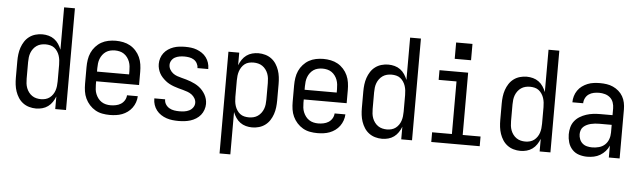

<svg xmlns="http://www.w3.org/2000/svg" viewBox="-55 -951 4609 1382"><g transform="rotate(5 2250.0 -260.0)"><path d="M219 8Q194 8 169.5 1Q145 -6 125 -21Q105 -36 91.5 -57Q78 -78 70 -101.5Q62 -125 59 -150Q56 -175 56 -200V-320Q56 -345 59 -370Q62 -395 70 -418.5Q78 -442 91.5 -463Q105 -484 125 -499Q145 -514 169.5 -521Q194 -528 219 -528Q242 -528 264.5 -522Q287 -516 305.5 -502.5Q324 -489 337 -469.5Q350 -450 358 -429V-735H436V0H358V-91Q350 -70 337 -50.5Q324 -31 305.5 -17.5Q287 -4 264.5 2Q242 8 219 8ZM249 -62Q266 -62 282.5 -66.5Q299 -71 312 -81Q325 -91 334.5 -105Q344 -119 349 -134.5Q354 -150 356 -166.5Q358 -183 358 -200V-320Q358 -337 356 -353.5Q354 -370 349 -385.5Q344 -401 334.5 -415.5Q325 -430 312 -440Q299 -450 282.5 -454Q266 -458 249 -458Q232 -458 215.5 -454Q199 -450 185 -440.5Q171 -431 160.5 -417Q150 -403 144 -387Q138 -371 136 -354Q134 -337 134 -320V-200Q134 -183 136 -166Q138 -149 144 -133Q150 -117 160.5 -103Q171 -89 185 -79.5Q199 -70 215.5 -66Q232 -62 249 -62Q249 -62 249 -62Q249 -62 249 -62Z M752 8Q725 8 698 3Q671 -2 647.5 -15.5Q624 -29 605.5 -49.5Q587 -70 575.5 -94.5Q564 -119 560 -146Q556 -173 556 -200V-320Q556 -347 560 -374Q564 -401 575 -425.5Q586 -450 604.5 -470.5Q623 -491 646 -504Q669 -517 696 -522.5Q723 -528 750 -528Q777 -528 804 -522.5Q831 -517 854 -504Q877 -491 895.5 -470.5Q914 -450 925 -425.5Q936 -401 940 -374Q944 -347 944 -320V-225H634V-200Q634 -183 636 -166Q638 -149 644.5 -133Q651 -117 661.5 -103Q672 -89 686.5 -79.5Q701 -70 718 -66Q735 -62 752 -62Q771 -62 790.5 -66Q810 -70 826 -80Q842 -90 852.5 -107Q863 -124 864 -144H942Q941 -121 933.5 -99.5Q926 -78 912.5 -59.5Q899 -41 880.5 -27.5Q862 -14 841 -6Q820 2 797 5Q774 8 752 8ZM866 -295V-320Q866 -337 864 -354Q862 -371 856 -387Q850 -403 839.5 -417Q829 -431 815 -440.5Q801 -450 784 -454Q767 -458 750 -458Q733 -458 716 -454Q699 -450 685 -440.5Q671 -431 660.5 -417Q650 -403 644 -387Q638 -371 636 -354Q634 -337 634 -320V-295Z M1249 8Q1227 8 1205 5.5Q1183 3 1162 -4Q1141 -11 1122 -23.5Q1103 -36 1089.5 -53.5Q1076 -71 1069 -92Q1062 -113 1062 -135Q1062 -136 1062 -137Q1062 -138 1062 -139H1140Q1140 -138 1140 -137.5Q1140 -137 1140 -137Q1140 -118 1150.5 -102Q1161 -86 1177 -77Q1193 -68 1211.5 -65Q1230 -62 1249 -62Q1267 -62 1285 -64.5Q1303 -67 1319.5 -75Q1336 -83 1347 -98.5Q1358 -114 1358 -132Q1358 -149 1349 -164.5Q1340 -180 1326 -190.5Q1312 -201 1295.5 -207Q1279 -213 1262 -217.5Q1245 -222 1228.5 -226.5Q1212 -231 1195.5 -237Q1179 -243 1163.5 -251Q1148 -259 1134.5 -270Q1121 -281 1109 -294Q1097 -307 1089 -322Q1081 -337 1076.5 -354Q1072 -371 1072 -389Q1072 -410 1078.5 -430.5Q1085 -451 1098 -468Q1111 -485 1129 -497Q1147 -509 1167 -516Q1187 -523 1208.5 -525.5Q1230 -528 1251 -528Q1273 -528 1294 -525.5Q1315 -523 1335 -515.5Q1355 -508 1373 -496Q1391 -484 1404 -466.5Q1417 -449 1423.5 -428.5Q1430 -408 1430 -387Q1430 -386 1430 -385Q1430 -384 1430 -383H1352Q1352 -384 1352 -384.5Q1352 -385 1352 -385Q1352 -402 1343 -418Q1334 -434 1319 -443Q1304 -452 1286.5 -455Q1269 -458 1251 -458Q1234 -458 1216.5 -455Q1199 -452 1184 -444Q1169 -436 1159.5 -421Q1150 -406 1150 -389Q1150 -371 1159 -355.5Q1168 -340 1181.5 -329.5Q1195 -319 1212 -313Q1229 -307 1245.5 -303Q1262 -299 1279 -294Q1296 -289 1312 -283Q1328 -277 1343.5 -269Q1359 -261 1373 -250.5Q1387 -240 1398.5 -226.5Q1410 -213 1418.5 -198Q1427 -183 1431.5 -166Q1436 -149 1436 -131Q1436 -110 1428.5 -88.5Q1421 -67 1407.5 -50.5Q1394 -34 1375 -22Q1356 -10 1335 -3.5Q1314 3 1292.5 5.5Q1271 8 1249 8Z M1564 215V-520H1642V-429Q1650 -450 1663 -469.5Q1676 -489 1694.5 -502.5Q1713 -516 1735.5 -522Q1758 -528 1781 -528Q1806 -528 1830.5 -521Q1855 -514 1875 -499Q1895 -484 1908.5 -463Q1922 -442 1930 -418.5Q1938 -395 1941 -370Q1944 -345 1944 -320V-200Q1944 -175 1941 -150Q1938 -125 1930 -101.5Q1922 -78 1908.5 -57Q1895 -36 1875 -21Q1855 -6 1830.5 1Q1806 8 1781 8Q1758 8 1735.5 2Q1713 -4 1694.5 -17.5Q1676 -31 1663 -50.5Q1650 -70 1642 -91V215ZM1751 -62Q1768 -62 1784.5 -66Q1801 -70 1815 -79.5Q1829 -89 1839.5 -103Q1850 -117 1856 -133Q1862 -149 1864 -166Q1866 -183 1866 -200V-320Q1866 -337 1864 -354Q1862 -371 1856 -387Q1850 -403 1839.5 -417Q1829 -431 1815 -440.5Q1801 -450 1784.5 -454Q1768 -458 1751 -458Q1734 -458 1717.5 -454Q1701 -450 1688 -440Q1675 -430 1665.5 -415.5Q1656 -401 1651 -385.5Q1646 -370 1644 -353.5Q1642 -337 1642 -320V-200Q1642 -183 1644 -166.5Q1646 -150 1651 -134.5Q1656 -119 1665.5 -104.5Q1675 -90 1688 -80Q1701 -70 1717.5 -66Q1734 -62 1751 -62Z M2252 8Q2225 8 2198 3Q2171 -2 2147.5 -15.5Q2124 -29 2105.5 -49.5Q2087 -70 2075.5 -94.5Q2064 -119 2060 -146Q2056 -173 2056 -200V-320Q2056 -347 2060 -374Q2064 -401 2075 -425.5Q2086 -450 2104.5 -470.5Q2123 -491 2146 -504Q2169 -517 2196 -522.5Q2223 -528 2250 -528Q2277 -528 2304 -522.5Q2331 -517 2354 -504Q2377 -491 2395.5 -470.5Q2414 -450 2425 -425.5Q2436 -401 2440 -374Q2444 -347 2444 -320V-225H2134V-200Q2134 -183 2136 -166Q2138 -149 2144.5 -133Q2151 -117 2161.5 -103Q2172 -89 2186.5 -79.5Q2201 -70 2218 -66Q2235 -62 2252 -62Q2271 -62 2290.5 -66Q2310 -70 2326 -80Q2342 -90 2352.5 -107Q2363 -124 2364 -144H2442Q2441 -121 2433.5 -99.5Q2426 -78 2412.5 -59.5Q2399 -41 2380.5 -27.5Q2362 -14 2341 -6Q2320 2 2297 5Q2274 8 2252 8ZM2366 -295V-320Q2366 -337 2364 -354Q2362 -371 2356 -387Q2350 -403 2339.5 -417Q2329 -431 2315 -440.5Q2301 -450 2284 -454Q2267 -458 2250 -458Q2233 -458 2216 -454Q2199 -450 2185 -440.5Q2171 -431 2160.5 -417Q2150 -403 2144 -387Q2138 -371 2136 -354Q2134 -337 2134 -320V-295Z M2719 8Q2694 8 2669.5 1Q2645 -6 2625 -21Q2605 -36 2591.5 -57Q2578 -78 2570 -101.5Q2562 -125 2559 -150Q2556 -175 2556 -200V-320Q2556 -345 2559 -370Q2562 -395 2570 -418.5Q2578 -442 2591.5 -463Q2605 -484 2625 -499Q2645 -514 2669.5 -521Q2694 -528 2719 -528Q2742 -528 2764.5 -522Q2787 -516 2805.5 -502.5Q2824 -489 2837 -469.5Q2850 -450 2858 -429V-735H2936V0H2858V-91Q2850 -70 2837 -50.5Q2824 -31 2805.5 -17.5Q2787 -4 2764.5 2Q2742 8 2719 8ZM2749 -62Q2766 -62 2782.5 -66.5Q2799 -71 2812 -81Q2825 -91 2834.5 -105Q2844 -119 2849 -134.5Q2854 -150 2856 -166.5Q2858 -183 2858 -200V-320Q2858 -337 2856 -353.5Q2854 -370 2849 -385.5Q2844 -401 2834.5 -415.5Q2825 -430 2812 -440Q2799 -450 2782.5 -454Q2766 -458 2749 -458Q2732 -458 2715.5 -454Q2699 -450 2685 -440.5Q2671 -431 2660.5 -417Q2650 -403 2644 -387Q2638 -371 2636 -354Q2634 -337 2634 -320V-200Q2634 -183 2636 -166Q2638 -149 2644 -133Q2650 -117 2660.5 -103Q2671 -89 2685 -79.5Q2699 -70 2715.5 -66Q2732 -62 2749 -62Q2749 -62 2749 -62Q2749 -62 2749 -62Z M3075 0V-70H3218V-450H3089V-520H3296V-70H3425V0ZM3191 -611V-729H3309V-611Z M3719 8Q3694 8 3669.5 1Q3645 -6 3625 -21Q3605 -36 3591.5 -57Q3578 -78 3570 -101.5Q3562 -125 3559 -150Q3556 -175 3556 -200V-320Q3556 -345 3559 -370Q3562 -395 3570 -418.5Q3578 -442 3591.5 -463Q3605 -484 3625 -499Q3645 -514 3669.5 -521Q3694 -528 3719 -528Q3742 -528 3764.5 -522Q3787 -516 3805.5 -502.5Q3824 -489 3837 -469.5Q3850 -450 3858 -429V-735H3936V0H3858V-91Q3850 -70 3837 -50.5Q3824 -31 3805.5 -17.5Q3787 -4 3764.5 2Q3742 8 3719 8ZM3749 -62Q3766 -62 3782.5 -66.5Q3799 -71 3812 -81Q3825 -91 3834.5 -105Q3844 -119 3849 -134.5Q3854 -150 3856 -166.5Q3858 -183 3858 -200V-320Q3858 -337 3856 -353.5Q3854 -370 3849 -385.5Q3844 -401 3834.5 -415.5Q3825 -430 3812 -440Q3799 -450 3782.5 -454Q3766 -458 3749 -458Q3732 -458 3715.5 -454Q3699 -450 3685 -440.5Q3671 -431 3660.5 -417Q3650 -403 3644 -387Q3638 -371 3636 -354Q3634 -337 3634 -320V-200Q3634 -183 3636 -166Q3638 -149 3644 -133Q3650 -117 3660.5 -103Q3671 -89 3685 -79.5Q3699 -70 3715.5 -66Q3732 -62 3749 -62Q3749 -62 3749 -62Q3749 -62 3749 -62Z M4202 8Q4172 8 4143 -1Q4114 -10 4093.5 -32Q4073 -54 4064.5 -83Q4056 -112 4056 -141Q4056 -167 4062.5 -192Q4069 -217 4084.5 -237Q4100 -257 4122 -270.5Q4144 -284 4168.5 -292Q4193 -300 4218 -303Q4243 -306 4269 -306H4358V-355Q4358 -376 4351 -397Q4344 -418 4328 -432Q4312 -446 4291 -452Q4270 -458 4249 -458Q4229 -458 4209.5 -454Q4190 -450 4174 -439Q4158 -428 4149 -410Q4140 -392 4140 -373Q4140 -373 4140 -373Q4140 -373 4140 -373Q4140 -373 4140 -373Q4140 -373 4140 -373Q4140 -373 4140 -373Q4140 -373 4140 -373H4062Q4062 -373 4062 -373Q4062 -373 4062 -373Q4062 -396 4068.5 -418Q4075 -440 4088 -459Q4101 -478 4119.5 -491.5Q4138 -505 4159 -513.5Q4180 -522 4203 -525Q4226 -528 4249 -528Q4273 -528 4297 -524.5Q4321 -521 4343 -511Q4365 -501 4383.5 -485Q4402 -469 4414 -448Q4426 -427 4431 -403Q4436 -379 4436 -355V0H4358V-86Q4349 -64 4332.5 -45.5Q4316 -27 4295 -14.5Q4274 -2 4250 3Q4226 8 4202 8ZM4232 -62Q4256 -62 4280.5 -68.5Q4305 -75 4323 -91.5Q4341 -108 4349.5 -131.5Q4358 -155 4358 -180V-236H4269Q4254 -236 4238.5 -234.5Q4223 -233 4208.5 -229.5Q4194 -226 4180 -219.5Q4166 -213 4155 -203Q4144 -193 4139 -178.5Q4134 -164 4134 -149Q4134 -131 4141 -113Q4148 -95 4162 -83Q4176 -71 4194.5 -66.5Q4213 -62 4232 -62Z"/></g></svg>

Font: Iosevka SS04
Style: Regular
Weight: 400
Monospace: yes
Designer: Belleve Invis
Foundry: Belleve Invis
Version: Version 19.0.0; ttfautohint (v1.8.4)